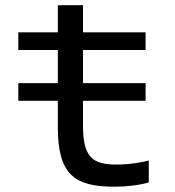

<svg xmlns="http://www.w3.org/2000/svg" viewBox="-20 -694 660 724"><path d="M411 10C459 10 503.5 4.5 541 -6V-88.5C503 -79.5 465 -73.5 418.5 -73.5C329.5 -73.5 293 -101 293 -219.5V-314H529V-380.5H293V-505.5H529V-572H293V-674.5H198V-572H49V-505.5H198V-380.5H49V-314H198V-215C198 -35 261.5 10 411 10Z"/></svg>

Font: Monaspace Neon
Style: Regular
Weight: 400
Designer: Riley Cran & the Lettermatic Team
Foundry: Lettermatic
Version: Version 1.200 (Monaspace Neon)